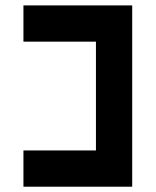

<svg xmlns="http://www.w3.org/2000/svg" viewBox="-20 -704 587 724"><path d="M68.4 -546.9V-683.6H478.5V0H68.4V-136.7H341.8V-546.9Z"/></svg>

Font: DatCub
Style: Bold
Weight: 700
Designer: GGBot
Version: 1.00